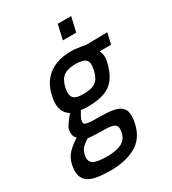

<svg xmlns="http://www.w3.org/2000/svg" viewBox="-220 -812 1050 1169"><g transform="rotate(-30 305.0 -227.5)"><path d="M211 240Q153 240 112.5 233Q72 226 49 208.5Q26 191 19 161.5Q12 132 22 87Q32 47 57 19.5Q82 -8 128 -37Q115 -47 111.5 -66Q108 -85 113 -108Q115 -116 123.5 -129Q132 -142 142 -155Q153 -170 168 -187Q155 -195 144 -206.5Q133 -218 126 -235.5Q119 -253 118.5 -278Q118 -303 126 -337Q137 -384 159 -417Q181 -450 212 -470.5Q243 -491 281 -500.5Q319 -510 361 -510Q379 -510 397 -507.5Q415 -505 429 -503Q446 -500 461 -497L610 -500L592 -422H511Q519 -408 522 -389.5Q525 -371 517 -337Q505 -287 485 -254Q465 -221 436 -201.5Q407 -182 367.5 -174Q328 -166 279 -166Q271 -166 256 -167Q241 -168 234 -170Q227 -159 222 -149Q217 -141 212.5 -132Q208 -123 207 -118Q204 -105 205 -97Q206 -89 216.5 -84.5Q227 -80 249 -78.5Q271 -77 310 -77Q367 -77 404 -70.5Q441 -64 460.5 -47Q480 -30 483.5 -1.5Q487 27 477 71Q456 161 385 200.5Q314 240 211 240ZM283 5Q270 5 253.5 4.5Q237 4 221 3Q203 2 183 0Q152 20 138 36Q124 52 118 78Q109 119 133 137Q157 155 232 155Q298 155 334 136.5Q370 118 380 76Q385 52 382.5 38.5Q380 25 368.5 17.5Q357 10 336 7.5Q315 5 283 5ZM297 -246Q353 -246 382 -265.5Q411 -285 423 -337Q436 -391 417 -410Q398 -429 342 -429Q291 -429 262 -408.5Q233 -388 221 -337Q210 -290 226 -268Q242 -246 297 -246ZM375 -695H469L445 -592H351Z"/></g></svg>

Font: Panefresco 600wt
Style: Italic
Weight: 600
Foundry: Campivisivi & Chank Co
Version: Version 1.000